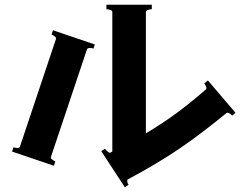

<svg xmlns="http://www.w3.org/2000/svg" viewBox="-20 -738 1040 812"><path d="M859 -398 976 -261 962 -249Q957 -255 949.5 -259Q942 -263 938 -260Q828 -170 737.5 -108.5Q647 -47 522 20Q518 21 518 27Q518 35 524 43L508 54L408 -99L424 -109Q428 -103 435.5 -96.5Q443 -90 448 -93Q454 -96 455 -97V-688Q455 -693 446.5 -696Q438 -699 430 -699V-718H622V-699Q614 -699 605.5 -696Q597 -693 597 -688V-174Q664 -214 723 -257Q782 -300 851 -360Q853 -361 853 -365Q853 -370 850 -375.5Q847 -381 844 -385ZM204 -610 381 -550 375 -532Q371 -535 360 -535Q351 -535 348 -530L195 -73V-71Q195 -65 214 -55L208 -37L31 -97L37 -115Q49 -112 52 -112Q62 -112 64 -117L217 -574V-576Q217 -583 198 -592Z"/></svg>

Font: Aoboshi One
Style: Regular
Weight: 400
Designer: IKIMOJI
Foundry: Natsumi Matsuba
Version: Version 1.000; ttfautohint (v1.8.3)